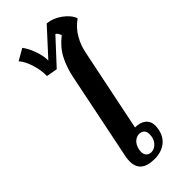

<svg xmlns="http://www.w3.org/2000/svg" viewBox="-282 -939 1001 1001"><g transform="rotate(-45 218.5 -439.0)"><path d="M101 -73Q101 -89 104 -105L204 -595Q217 -656 242 -703.5Q267 -751 316 -789Q310 -810 297 -817L172 -682L111 -693Q112 -735 98 -780Q84 -825 61 -852L124 -888Q145 -860 159.5 -818.5Q174 -777 173 -745L304 -888Q347 -884 386 -855.5Q425 -827 437 -793Q394 -762 371 -720.5Q348 -679 340 -636L246 -179Q284 -179 306 -161Q328 -143 328 -110Q328 -98 325 -84Q317 -40 284.5 -15Q252 10 202 10Q101 10 101 -73ZM275 -101Q275 -120 264.5 -130Q254 -140 238 -140Q218 -140 202 -125.5Q186 -111 180 -84Q178 -72 178 -67Q178 -48 188.5 -37.5Q199 -27 215 -27Q238 -27 256.5 -47Q275 -67 275 -101Z"/></g></svg>

Font: Trirong SemiBold
Style: Italic
Weight: 600
Italic angle: -12°
Designer: Katatrad Team
Foundry: CadsonDemak
Version: Version 1.001